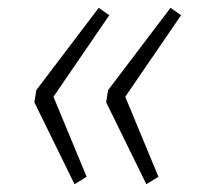

<svg xmlns="http://www.w3.org/2000/svg" viewBox="-20 -534 517 492"><path d="M233 -514 260 -495 117 -286 202 -81 171 -62 68 -272 73 -303ZM417 -514 444 -495 301 -286 386 -81 355 -62 252 -272 257 -303Z"/></svg>

Font: Fira Sans Extra Condensed ExtraLight
Style: Italic
Weight: 275
Width: 3
Italic angle: -8°
Designer: Carrois Corporate & Edenspiekermann AG
Foundry: Carrois Corporate GbR & Edenspiekermann AG
Version: Version 4.203